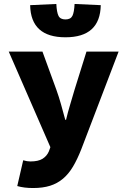

<svg xmlns="http://www.w3.org/2000/svg" viewBox="-20 -760 640 968"><path d="M147 188Q124 188 104 185.5Q84 183 67 178L97 48Q116 54 133 54Q173 54 194.5 40.5Q216 27 226 4L234 -18L24 -500H194L264 -308Q277 -272 287.5 -234.5Q298 -197 309 -156H313Q322 -194 333.5 -232Q345 -270 356 -308L416 -500H578L390 -8Q370 43 348 80Q326 117 297.5 141Q269 165 232.5 176.5Q196 188 147 188ZM310 -572Q135 -572 132 -734L264 -740Q266 -698 275 -680Q284 -662 310 -662Q336 -662 345 -680Q354 -698 356 -740L488 -734Q485 -572 310 -572Z"/></svg>

Font: Source Code Pro Black
Style: Regular
Weight: 900
Monospace: yes
Designer: Paul D. Hunt, Teo Tuominen
Foundry: Adobe Systems Incorporated
Version: Version 2.030;PS 1.000;hotconv 16.6.51;makeotf.lib2.5.65220